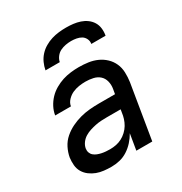

<svg xmlns="http://www.w3.org/2000/svg" viewBox="-174 -867 948 1002"><g transform="rotate(-30 300.0 -366.0)"><path d="M210 8Q187 8 164.5 5.5Q142 3 122 -4.5Q102 -12 84.5 -25Q67 -38 56 -56.5Q45 -75 43 -97.5Q41 -120 44 -143Q49 -171 62.5 -198Q76 -225 99 -245Q122 -265 149 -278Q176 -291 204 -298.5Q232 -306 260.5 -308.5Q289 -311 317 -311H414L419 -340Q423 -363 417.5 -385Q412 -407 396.5 -421Q381 -435 358.5 -440Q336 -445 313 -445Q293 -445 273.5 -442Q254 -439 235.5 -431Q217 -423 201.5 -407Q186 -391 183 -371H88Q92 -396 104 -419Q116 -442 134 -461Q152 -480 175.5 -493.5Q199 -507 222.5 -514.5Q246 -522 271 -525Q296 -528 320 -528Q349 -528 377 -524Q405 -520 429.5 -509Q454 -498 473.5 -479.5Q493 -461 504 -436.5Q515 -412 516 -383.5Q517 -355 513 -327L459 0H363L379 -96Q366 -73 348 -53Q330 -33 307.5 -18.5Q285 -4 260 2Q235 8 210 8ZM249 -75Q267 -75 285 -78.5Q303 -82 319.5 -90.5Q336 -99 350.5 -112.5Q365 -126 374.5 -142Q384 -158 389.5 -175.5Q395 -193 397 -210L400 -228H316Q299 -228 282 -227Q265 -226 248 -222.5Q231 -219 213.5 -213.5Q196 -208 180.5 -198.5Q165 -189 154 -174Q143 -159 140 -142Q138 -129 142 -117.5Q146 -106 155 -98.5Q164 -91 175.5 -86.5Q187 -82 199 -79.5Q211 -77 224 -76Q237 -75 249 -75ZM162 -600Q166 -622 175.5 -643Q185 -664 200.5 -681Q216 -698 236.5 -710Q257 -722 278.5 -728.5Q300 -735 322 -737.5Q344 -740 366 -740Q388 -740 409 -737.5Q430 -735 449.5 -728.5Q469 -722 485.5 -710Q502 -698 512.5 -681Q523 -664 525.5 -643Q528 -622 524 -600H438Q441 -616 434 -630.5Q427 -645 414.5 -652.5Q402 -660 386 -663Q370 -666 354 -666Q338 -666 321 -663Q304 -660 288.5 -652.5Q273 -645 262 -630.5Q251 -616 248 -600Z"/></g></svg>

Font: Iosevka Md Ex Obl
Style: Regular
Weight: 500
Width: 7
Italic angle: -9°
Monospace: yes
Designer: Belleve Invis
Foundry: Belleve Invis
Version: Version 32.5.0; ttfautohint (v1.8.4)